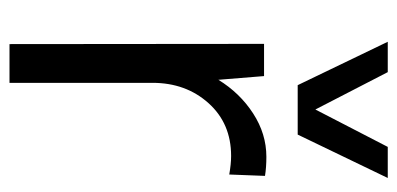

<svg xmlns="http://www.w3.org/2000/svg" viewBox="-236 -600 836 404"><g transform="rotate(90 182.0 -398.0)"><path d="M67.9 -795.9H131.8L210.4 -643.6L289.1 -795.9H354.5L263.2 -606.4H159.2ZM310.1 -540.5Q332 -540.5 350.1 -537.6L347.2 -462.4Q324.7 -466.3 308.1 -466.3Q239.7 -466.3 197 -418.7Q154.3 -371.1 154.3 -300.8V0H72.8Q72.3 -493.2 72.3 -535.6H140.1L147.9 -439.5Q175.8 -484.9 218.8 -512.7Q261.7 -540.5 310.1 -540.5Z"/></g></svg>

Font: Oxygen
Style: Regular
Weight: 400
Designer: Vernon Adams
Foundry: Vernon Adams
Version: Version Release 0.2.3 webfont; ttfautohint (v0.93.3-1d66) -l